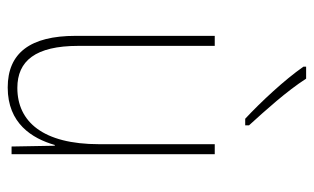

<svg xmlns="http://www.w3.org/2000/svg" viewBox="-178 -626 814 498"><g transform="rotate(90 229.0 -377.0)"><path d="M184 -764H153V-757C187 -708 245 -646 288 -606H305V-616C265 -660 217 -713 184 -764ZM380 -527H354V-227C354 -82 296 -15 208 -15C138 -15 99 -62 99 -173V-527H73V-166C73 -49 117 10 207 10C300 10 339 -53 356 -112H358L360 0H380Z"/></g></svg>

Font: Noto Sans Kannada Condensed Thin
Style: Regular
Weight: 100
Width: 3
Designer: Jelle Bosma - Monotype Design Team
Foundry: Monotype Imaging Inc.
Version: Version 2.005